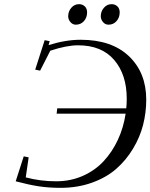

<svg xmlns="http://www.w3.org/2000/svg" viewBox="-20 -902 730 932"><path d="M56.2 -22 95.2 -143.1 119.1 -138.2 105 -41Q175.3 -22 252.9 -22Q322.3 -22 381.6 -48.1Q440.9 -74.2 482.9 -119.4Q524.9 -164.6 552.2 -223.4Q579.6 -282.2 589.8 -350.1H254.9L257.8 -376H592.8Q595.2 -395 595.2 -422.9Q595.2 -539.6 534.4 -610.8Q473.6 -682.1 358.9 -682.1Q303.2 -682.1 224.1 -655.8L174.8 -559.1L150.9 -564L196.8 -707L221.2 -702.1L215.8 -683.1Q298.8 -709 371.1 -709Q522.5 -709 606.2 -628.9Q689.9 -548.8 689.9 -418Q689.9 -356 674.6 -295.9Q659.2 -235.8 625.7 -180.2Q592.3 -124.5 544.4 -82.5Q496.6 -40.5 426.8 -15.4Q356.9 9.8 273.9 9.8Q215.3 9.8 166.7 2.2Q118.2 -5.4 56.2 -22ZM311 -823.2Q311 -846.7 326.2 -864.3Q341.3 -881.8 363.8 -881.8Q379.9 -881.8 391.4 -871.3Q402.8 -860.8 402.8 -841.8Q402.8 -816.9 387.5 -799.6Q372.1 -782.2 348.1 -782.2Q332.5 -782.2 321.8 -794.9Q311 -807.6 311 -823.2ZM469.2 -823.2Q469.2 -846.7 484.4 -864.3Q499.5 -881.8 522 -881.8Q538.1 -881.8 549.6 -871.3Q561 -860.8 561 -841.8Q561 -816.9 545.7 -799.6Q530.3 -782.2 506.8 -782.2Q490.7 -782.2 480 -794.9Q469.2 -807.6 469.2 -823.2Z"/></svg>

Font: Dehuti
Style: Bold-Italic
Weight: 700
Version: Version 1.2